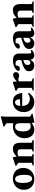

<svg xmlns="http://www.w3.org/2000/svg" viewBox="1691 -2447 770 4192"><g transform="rotate(-90 2076.0 -351.0)"><path d="M269.5 -35.5Q295.5 -35.5 314.8 -51.2Q334 -67 344.5 -103Q355 -139 355 -199.5Q355 -267.5 344.8 -313.2Q334.5 -359 314.2 -382.5Q294 -406 264 -406Q238.5 -406 219.2 -390Q200 -374 189.2 -338Q178.5 -302 178.5 -241.5Q178.5 -174 188.8 -128Q199 -82 219.2 -58.8Q239.5 -35.5 269.5 -35.5ZM263 13Q191 13 138.2 -15.5Q85.5 -44 57 -95.5Q28.5 -147 28.5 -214.5Q28.5 -285 59.5 -339Q90.5 -393 145 -423.8Q199.5 -454.5 271 -454.5Q343.5 -454.5 396 -425.8Q448.5 -397 476.8 -345.8Q505 -294.5 505 -226.5Q505 -157 474 -102.8Q443 -48.5 388.5 -17.8Q334 13 263 13Z M760 -351.5V-42L813 -19.5V0H557V-19.5L617.5 -45V-331Q606 -346.5 590.8 -357.2Q575.5 -368 552 -378.5V-396.5L721 -455H736.5ZM860 -19.5 913 -42V-285.5Q913 -308.5 905 -323.2Q897 -338 880.8 -345.2Q864.5 -352.5 839.5 -352.5Q810 -352.5 785.2 -344Q760.5 -335.5 745 -322L726.5 -341.5Q759 -377 785 -399.2Q811 -421.5 833.5 -433.2Q856 -445 878 -449.5Q900 -454 924.5 -454Q991 -454 1023.2 -414Q1055.5 -374 1055.5 -291V-45L1116.5 -19.5V0H860Z M1482 -314Q1482 -354 1461.8 -379.8Q1441.5 -405.5 1403 -405.5Q1372 -405.5 1349.5 -387.5Q1327 -369.5 1315 -331.5Q1303 -293.5 1303 -233Q1303 -176 1316.2 -138.8Q1329.5 -101.5 1353.2 -83.8Q1377 -66 1410 -66Q1434 -66 1458.8 -73.2Q1483.5 -80.5 1506 -97V-55.5Q1476.5 -35 1454 -21.8Q1431.5 -8.5 1413 -0.8Q1394.5 7 1378.2 10Q1362 13 1345.5 13Q1283.5 13 1240.8 -13.8Q1198 -40.5 1176.2 -88.2Q1154.5 -136 1154.5 -198.5Q1154.5 -261 1175.8 -308.8Q1197 -356.5 1233.2 -389Q1269.5 -421.5 1315.2 -438Q1361 -454.5 1410 -454.5Q1437 -454.5 1462 -450.5Q1487 -446.5 1513.5 -438.2Q1540 -430 1570.5 -416L1482 -406.5V-589Q1474.5 -598.5 1464.2 -607Q1454 -615.5 1440.5 -623.8Q1427 -632 1409.5 -640.5V-661L1617 -716.5H1632L1624.5 -610V-83Q1630 -77.5 1637.2 -71.8Q1644.5 -66 1653.2 -61Q1662 -56 1671.2 -51.5Q1680.5 -47 1690 -43.5V-25L1511 13H1495.5L1482 -68Z M1950.5 -454.5Q2009 -454.5 2049.8 -430.2Q2090.5 -406 2113.8 -360.2Q2137 -314.5 2142.5 -250.5H1824.5V-292.5L2076 -305L2009 -278Q2007 -322 1998.8 -350.8Q1990.5 -379.5 1975.8 -393.8Q1961 -408 1938.5 -408Q1915 -408 1897 -394.2Q1879 -380.5 1868.5 -347.2Q1858 -314 1858 -256Q1858 -200.5 1877.2 -162.5Q1896.5 -124.5 1931.2 -104.8Q1966 -85 2013 -85Q2034.5 -85 2053.5 -89Q2072.5 -93 2091 -102Q2109.5 -111 2128.5 -125.5L2145 -102.5Q2117 -67.5 2086.2 -41.2Q2055.5 -15 2020.8 -1Q1986 13 1946 13Q1879 13 1829.2 -16.5Q1779.5 -46 1752 -97Q1724.5 -148 1724.5 -213.5Q1724.5 -279 1750.8 -333.8Q1777 -388.5 1827.5 -421.5Q1878 -454.5 1950.5 -454.5Z M2538 -449.5Q2569.5 -449.5 2583.2 -432Q2597 -414.5 2597 -389.5Q2597 -354.5 2574.8 -336.5Q2552.5 -318.5 2525.5 -318.5Q2505 -318.5 2491.8 -322.8Q2478.5 -327 2466.8 -331.2Q2455 -335.5 2438.5 -335.5Q2427 -335.5 2415.5 -332.8Q2404 -330 2393.5 -324.2Q2383 -318.5 2373 -309.5L2362.5 -335Q2390.5 -366 2414.5 -387.5Q2438.5 -409 2460 -422.8Q2481.5 -436.5 2500.8 -443Q2520 -449.5 2538 -449.5ZM2396.5 -353V-47L2464.5 -19.5V0H2193.5V-19.5L2254 -45V-331Q2246 -342 2236.5 -349.8Q2227 -357.5 2215.5 -364.5Q2204 -371.5 2189 -378.5V-396.5L2369 -455H2384.5Z M2883 -277 2885.5 -235Q2844 -225 2818 -213.8Q2792 -202.5 2778 -190.5Q2764 -178.5 2758.8 -164.8Q2753.5 -151 2753.5 -135Q2753.5 -102 2767.8 -87Q2782 -72 2804.5 -72Q2820.5 -72 2833.2 -80.5Q2846 -89 2853.5 -103.2Q2861 -117.5 2861 -135.5V-330.5Q2861 -361 2844.2 -378.8Q2827.5 -396.5 2791.5 -396.5Q2776.5 -396.5 2760.5 -393.5Q2744.5 -390.5 2731.5 -385L2749 -419Q2745.5 -389.5 2741.8 -370.8Q2738 -352 2734 -341.2Q2730 -330.5 2724 -324Q2716 -314.5 2701.2 -308.8Q2686.5 -303 2670 -303Q2648 -303 2636 -311.2Q2624 -319.5 2624 -334.5Q2624 -355.5 2643.5 -376.8Q2663 -398 2695.8 -415.2Q2728.5 -432.5 2769 -442.8Q2809.5 -453 2852 -453Q2910.5 -453 2943.5 -435.5Q2976.5 -418 2990 -386.5Q3003.5 -355 3003.5 -313.5V-92Q3003.5 -79.5 3007 -71.2Q3010.5 -63 3017.5 -59Q3024.5 -55 3035 -55Q3044.5 -55 3056 -58.2Q3067.5 -61.5 3079.5 -69V-38Q3052 -14 3021.8 -0.5Q2991.5 13 2963.5 13Q2929 13 2907.8 -0.2Q2886.5 -13.5 2876.5 -37.5Q2866.5 -61.5 2865.5 -94L2870.5 -95Q2861 -59 2842.2 -35Q2823.5 -11 2797.8 1Q2772 13 2741 13Q2685.5 13 2651.2 -16.2Q2617 -45.5 2617 -103.5Q2617 -131.5 2628.2 -154.2Q2639.5 -177 2668.2 -197.5Q2697 -218 2749.2 -237.5Q2801.5 -257 2883 -277Z M3369 -277 3371.5 -235Q3330 -225 3304 -213.8Q3278 -202.5 3264 -190.5Q3250 -178.5 3244.8 -164.8Q3239.5 -151 3239.5 -135Q3239.5 -102 3253.8 -87Q3268 -72 3290.5 -72Q3306.5 -72 3319.2 -80.5Q3332 -89 3339.5 -103.2Q3347 -117.5 3347 -135.5V-330.5Q3347 -361 3330.2 -378.8Q3313.5 -396.5 3277.5 -396.5Q3262.5 -396.5 3246.5 -393.5Q3230.5 -390.5 3217.5 -385L3235 -419Q3231.5 -389.5 3227.8 -370.8Q3224 -352 3220 -341.2Q3216 -330.5 3210 -324Q3202 -314.5 3187.2 -308.8Q3172.5 -303 3156 -303Q3134 -303 3122 -311.2Q3110 -319.5 3110 -334.5Q3110 -355.5 3129.5 -376.8Q3149 -398 3181.8 -415.2Q3214.5 -432.5 3255 -442.8Q3295.5 -453 3338 -453Q3396.5 -453 3429.5 -435.5Q3462.5 -418 3476 -386.5Q3489.5 -355 3489.5 -313.5V-92Q3489.5 -79.5 3493 -71.2Q3496.5 -63 3503.5 -59Q3510.5 -55 3521 -55Q3530.5 -55 3542 -58.2Q3553.5 -61.5 3565.5 -69V-38Q3538 -14 3507.8 -0.5Q3477.5 13 3449.5 13Q3415 13 3393.8 -0.2Q3372.5 -13.5 3362.5 -37.5Q3352.5 -61.5 3351.5 -94L3356.5 -95Q3347 -59 3328.2 -35Q3309.5 -11 3283.8 1Q3258 13 3227 13Q3171.5 13 3137.2 -16.2Q3103 -45.5 3103 -103.5Q3103 -131.5 3114.2 -154.2Q3125.5 -177 3154.2 -197.5Q3183 -218 3235.2 -237.5Q3287.5 -257 3369 -277Z M3787 -351.5V-42L3840 -19.5V0H3584V-19.5L3644.5 -45V-331Q3633 -346.5 3617.8 -357.2Q3602.5 -368 3579 -378.5V-396.5L3748 -455H3763.5ZM3887 -19.5 3940 -42V-285.5Q3940 -308.5 3932 -323.2Q3924 -338 3907.8 -345.2Q3891.5 -352.5 3866.5 -352.5Q3837 -352.5 3812.2 -344Q3787.5 -335.5 3772 -322L3753.5 -341.5Q3786 -377 3812 -399.2Q3838 -421.5 3860.5 -433.2Q3883 -445 3905 -449.5Q3927 -454 3951.5 -454Q4018 -454 4050.2 -414Q4082.5 -374 4082.5 -291V-45L4143.5 -19.5V0H3887Z"/></g></svg>

Font: Newsreader 24pt
Style: Bold
Weight: 700
Designer: Hugues Gentile
Foundry: Production Type
Version: Version 1.003